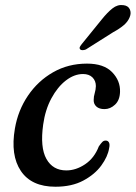

<svg xmlns="http://www.w3.org/2000/svg" viewBox="-20 -716 528 747"><path d="M303 -428Q269 -428 236.5 -403Q204 -378 180 -333.5Q156 -289 148 -231.5Q135.5 -142.5 160.5 -97.8Q185.5 -53 238 -53Q275.5 -53 311.2 -77Q347 -101 364.5 -146.5Q372.5 -158 378.2 -163.8Q384 -169.5 392 -169Q400 -169 404 -161.5Q408 -154 404.5 -139Q399.5 -107 374.2 -72.2Q349 -37.5 304.2 -13.5Q259.5 10.5 195.5 10.5Q102.5 10.5 61.2 -50.8Q20 -112 38 -216Q50 -286.5 88.8 -343.8Q127.5 -401 186.5 -434.8Q245.5 -468.5 318.5 -468.5Q384 -468.5 416.2 -435.2Q448.5 -402 447 -358.5Q446 -326 427.5 -308.8Q409 -291.5 386.5 -291.5Q366 -291.5 355 -301.5Q344 -311.5 344.5 -327Q344.5 -340.5 348.5 -353.5Q352.5 -366.5 353 -381Q353 -401.5 339.8 -414.8Q326.5 -428 303 -428ZM376 -640.5Q398 -668 417.8 -683.5Q437.5 -699 459.5 -696Q478.5 -694 485 -679.8Q491.5 -665.5 484.5 -649Q477.5 -631.5 461.2 -617.8Q445 -604 420 -590.5L314 -523.5Q308 -521 301.5 -520.8Q295 -520.5 292 -524Q288 -528.5 291 -534Q294 -539.5 298.5 -545Z"/></svg>

Font: Fraunces 9pt
Style: Italic
Weight: 400
Italic angle: -16°
Version: Version 1.000;[b76b70a41]